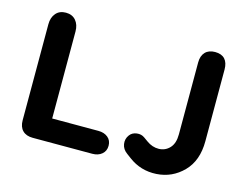

<svg xmlns="http://www.w3.org/2000/svg" viewBox="-95 -829 1274 997"><g transform="rotate(15 541.5 -330.5)"><path d="M72.9 -74.8V-590.8Q72.9 -627.1 92.3 -649.7Q111.6 -672.4 145.9 -672.4Q180.2 -672.4 199.5 -649.7Q218.7 -627.1 218.7 -590.8V-123.1H466.9Q498.4 -123.1 518.3 -106.8Q538.3 -90.4 538.3 -62Q538.3 -33.5 518.3 -16.7Q498.4 0 466.9 0H146.9Q111.6 0 92.3 -19.4Q72.9 -38.7 72.9 -74.8ZM625.5 -140.6Q638.6 -158.4 663.1 -161.7Q687.7 -165 706.1 -151.4L727.7 -136Q758.8 -113.4 793.6 -114.1Q828.4 -114.8 852 -140.1Q875.5 -165.3 875.5 -213.4V-600.3Q875.5 -636 894.3 -655.8Q913 -675.6 947.1 -675.6Q982 -675.6 999.8 -656.2Q1017.5 -636.8 1017.5 -600.3V-215Q1017.5 -110.1 958.4 -50.1Q899.2 10 815.5 15.1Q731.8 20.2 665.8 -29.3L642.4 -46.7Q617.7 -64.3 613.4 -91.5Q609.1 -118.7 625.5 -140.6Z"/></g></svg>

Font: SN Pro Thin
Style: Regular
Weight: 200
Designer: Tobias Whetton
Foundry: Supernotes
Version: Version 1.003;Glyphs 3.3 (3324)